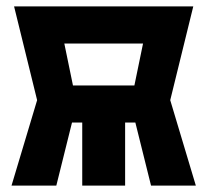

<svg xmlns="http://www.w3.org/2000/svg" viewBox="-20 -580 648 600"><path d="M371 0H237V-197H205L156 0H16L96 -267L24 -560H584L512 -267L592 0H452L403 -197H371ZM208 -313H400L427 -444H181Z"/></svg>

Font: Tektur Condensed SemiBold
Style: Regular
Weight: 600
Width: 3
Designer: Adam Jagosz
Foundry: Adam Jagosz
Version: Version 1.005;gftools[0.9.30]